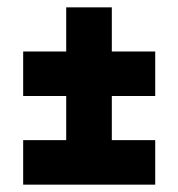

<svg xmlns="http://www.w3.org/2000/svg" viewBox="-20 -524 485 522"><path d="M43 -22V-143H160V-263H43V-384H160V-504H284V-384H402V-263H284V-143H402V-22Z"/></svg>

Font: Georama Condensed
Style: Bold
Weight: 700
Width: 3
Designer: Jean-Baptiste Levee
Foundry: Production Type
Version: Version 1.000